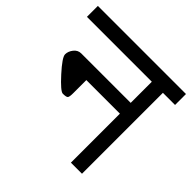

<svg xmlns="http://www.w3.org/2000/svg" viewBox="-169 -759 906 906"><g transform="rotate(45 284.0 -306.5)"><path d="M93 -399H423V-540H-10V-613H578V-540H497V0H423V-327H199V-239Q199 -215 194 -209Q189 -203 166 -203Q150 -203 96 -262.5Q42 -322 42 -342Q42 -362 56.5 -380.5Q71 -399 93 -399Z"/></g></svg>

Font: Autonym
Style: Regular
Weight: 500
Version: Version 1.0.20131126